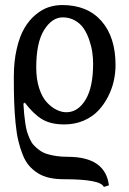

<svg xmlns="http://www.w3.org/2000/svg" viewBox="-20 -469 506 753"><path d="M433.1 -213.9Q433.1 -183.1 426.3 -151.9Q419.4 -120.6 403.6 -89.6Q387.7 -58.6 365 -34.7Q342.3 -10.7 307.9 4.2Q273.4 19 231.9 19Q178.7 19 144.5 -1.7Q110.4 -22.5 76.2 -67.9V-64.9Q75.7 -64.9 74 -64Q72.3 -63 71.8 -63Q73.2 -38.6 74.7 -22.7Q76.2 -6.8 79.1 13.4Q82 33.7 85.9 46.9Q89.8 60.1 96.7 75.4Q103.5 90.8 112.3 100.3Q121.1 109.9 133.8 119.4Q146.5 128.9 162.6 134.3Q178.7 139.6 199.7 142.8Q220.7 146 246.1 146Q393.1 146 407.2 257.8L387.2 264.2Q375 233.9 231 233.9Q199.2 233.9 173.8 228.3Q148.4 222.7 128.7 210.2Q108.9 197.8 94.2 180.9Q79.6 164.1 69.1 137.9Q58.6 111.8 51.8 82.8Q44.9 53.7 41 13.2Q37.1 -27.3 35.6 -69.3Q34.2 -111.3 34.2 -167Q34.2 -228.5 45.7 -277.8Q57.1 -327.1 75.7 -358.6Q94.2 -390.1 119.4 -411.1Q144.5 -432.1 170.4 -440.7Q196.3 -449.2 224.1 -449.2Q322.8 -449.2 377.9 -386.5Q433.1 -323.7 433.1 -213.9ZM240.2 -28.8Q285.6 -28.8 315.4 -77.6Q345.2 -126.5 345.2 -219.2Q345.2 -241.7 341.8 -264.9Q338.4 -288.1 329.8 -313Q321.3 -337.9 308.3 -357.2Q295.4 -376.5 273.9 -388.7Q252.4 -400.9 226.1 -400.9Q184.1 -400.9 153.1 -351.6Q122.1 -302.2 122.1 -204.1Q122.1 -158.7 133.5 -123.3Q145 -87.9 163.3 -68.1Q181.6 -48.3 201.4 -38.6Q221.2 -28.8 240.2 -28.8Z"/></svg>

Font: Linear Smooth Low Contrast
Style: Regular
Weight: 500
Designer: Philipp H. Poll, Flanker
Foundry: Philipp H. Poll, reworked by Flanker
Version: Version 1.010 | FøM Fix